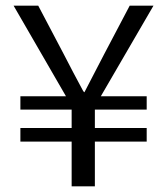

<svg xmlns="http://www.w3.org/2000/svg" viewBox="-20 -658 590 678"><path d="M52 -158H233V0H315V-158H498V-206H315V-271H498V-318H336L522 -638H438L348 -467Q331 -434 313.5 -400.5Q296 -367 278 -332L274 -336Q255 -371 238.5 -402.5Q222 -434 205 -467L115 -638H28L213 -318H52V-271H233V-206H52Z"/></svg>

Font: Codetta
Style: Regular
Weight: 400
Italic angle: -11°
Designer: Ulrich Proeller
Foundry: PROSA GmbH
Version: Version 2.00;September 29, 2018;FontCreator 11.5.0.2427 64-b